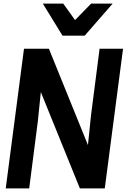

<svg xmlns="http://www.w3.org/2000/svg" viewBox="-20 -1052 715 1072"><path d="M605 -853ZM453 -853H329L219 -1032H333L399 -940L489 -1032H609ZM565 0H426L208 -538L191 -373L143 0H12L114 -780H253L471 -242L488 -407L536 -780H667Z"/></svg>

Font: Tanohe Sans SemiBold
Style: Italic
Weight: 600
Designer: Village Type and Design LLC & Cristiano Sobral
Foundry: Cooper Hewitt Smithsonian Design Museum
Version: Version 1.00;September 29, 2021;FontCreator 13.0.0.2655 64-b